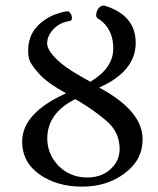

<svg xmlns="http://www.w3.org/2000/svg" viewBox="-20 -678 580 706"><path d="M504.4 -166Q504.4 -88.9 437.5 -40Q372.6 8.3 282.2 8.3Q190.9 8.3 127.4 -35.2Q61.5 -80.6 61.5 -157.7Q61.5 -262.2 223.1 -335Q155.8 -372.1 127.9 -402.3L125 -405.3Q95.7 -438 89.4 -454.6Q83.5 -469.7 83.5 -492.7Q83.5 -565.4 147.5 -606.9Q181.6 -629.4 226.1 -636.7L231.9 -635.7Q235.8 -633.8 239.7 -627.9Q244.6 -620.1 244.6 -611.8Q244.6 -605 241.2 -602.5Q239.7 -601.6 237.8 -601.1Q193.8 -595.2 168.9 -561.5Q153.3 -541 153.3 -519Q153.3 -493.7 190.4 -458Q198.2 -450.7 207 -443.4Q238.3 -417.5 312.5 -377.4Q396.5 -427.7 396.5 -499.5Q396.5 -562 356.9 -597.7Q349.6 -604 340.8 -609.4Q333.5 -613.3 333.5 -623L335.4 -634.3Q341.3 -651.9 354.5 -656.7L361.8 -657.7Q362.8 -657.7 364.3 -657.2Q479 -622.6 479 -520Q479 -416 344.7 -356Q504.4 -270.5 504.4 -166ZM419.9 -130.4Q419.9 -192.9 370.1 -234.9L367.7 -236.8Q320.8 -275.9 271 -305.2Q264.6 -309.1 256.8 -313.5Q153.8 -262.2 153.8 -168.5Q153.8 -112.8 193.8 -69.8Q236.8 -25.4 300.8 -25.4Q359.4 -25.4 394 -63.5Q419.9 -91.8 419.9 -130.4Z"/></svg>

Font: Junicode
Style: Regular
Weight: 400
Designer: Peter S. Baker
Foundry: Briery Creek Software
Version: Version 0.7.2